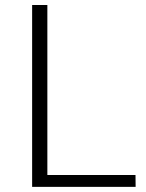

<svg xmlns="http://www.w3.org/2000/svg" viewBox="-20 -730 570 750"><path d="M165 -710.4H105.5V0H509.8L509.3 -46.4H165Z"/></svg>

Font: My Font
Style: ExtraLight
Weight: 500
Designer: Vernon Adams
Foundry: newtypography
Version: Version 0.001